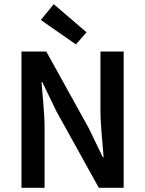

<svg xmlns="http://www.w3.org/2000/svg" viewBox="-20 -901 696 921"><path d="M344.2 -688 175.8 -805.2 237.8 -880.9 395 -746.1ZM83 0V-653.8H202.1L405.8 -286.1L473.1 -147H477.1Q475.6 -164.1 468.8 -242.7Q461.9 -321.3 461.9 -370.1V-653.8H573.2V0H454.1L250 -368.2L183.1 -506.8H179.2Q180.2 -486.8 187 -414.1Q193.8 -341.3 193.8 -286.1V0Z"/></svg>

Font: SourceSansPro-Semibold
Style: Regular
Weight: 600
Designer: Paul D. Hunt
Foundry: Adobe Systems Incorporated
Version: Version 2.020;PS 2.0;hotconv 1.0.86;makeotf.lib2.5.63406